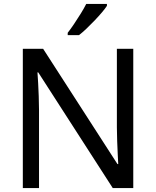

<svg xmlns="http://www.w3.org/2000/svg" viewBox="-20 -964 800 984"><path d="M97 0V-714H201L582 -123H586Q585 -139 583.5 -171Q582 -203 580.5 -241Q579 -279 579 -311V-714H663V0H558L176 -593H172Q174 -570 175.5 -538.5Q177 -507 178.5 -471.5Q180 -436 180 -399V0ZM528 -934Q519 -920 502 -900Q485 -880 464.5 -858.5Q444 -837 423.5 -817.5Q403 -798 385 -784H327V-796Q342 -815 359.5 -841Q377 -867 394 -894.5Q411 -922 422 -944H528Z"/></svg>

Font: Noto Sans Symbols
Style: Regular
Weight: 400
Designer: Monotype Design Team
Foundry: Monotype Imaging Inc.
Version: Version 2.002